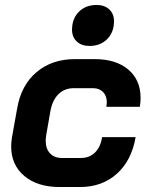

<svg xmlns="http://www.w3.org/2000/svg" viewBox="-20 -745 600 773"><path d="M25 -155Q25 -172 28 -191L49 -308Q65 -402 127 -454.5Q189 -507 282 -507H361Q447 -507 496.5 -465Q546 -423 546 -351Q546 -335 543 -315H408Q410 -327 410 -333Q410 -359 395 -374.5Q380 -390 354 -390H277Q240 -390 215.5 -366Q191 -342 183 -298L166 -201Q164 -185 164 -178Q164 -146 181.5 -127.5Q199 -109 229 -109H306Q340 -109 362.5 -131Q385 -153 391 -193H526Q510 -99 450.5 -45.5Q391 8 302 8H220Q131 8 78 -36.5Q25 -81 25 -155ZM270 -625Q270 -670 297.5 -697.5Q325 -725 369 -725Q401 -725 420 -707Q439 -689 439 -660Q439 -615 411.5 -587.5Q384 -560 340 -560Q308 -560 289 -578Q270 -596 270 -625Z"/></svg>

Font: Bai Jamjuree
Style: Bold Italic
Weight: 700
Italic angle: -10°
Designer: Katatrad Aksorn Co.,Ltd.
Foundry: Cadson Demak Co.,Ltd.
Version: Version 1.000; ttfautohint (v1.6)